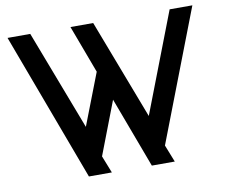

<svg xmlns="http://www.w3.org/2000/svg" viewBox="-77 -795 1047 890"><g transform="rotate(-10 446.5 -350.5)"><path d="M882 -700 644 -82 676 -1H568L444 -333L348 -83L380 -2H272L12 -700H119L298 -231L392 -474L308 -699H415L594 -230L775 -700Z"/></g></svg>

Font: RailwayAlternate
Style: Regular
Weight: 400
Version: 1.000